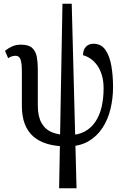

<svg xmlns="http://www.w3.org/2000/svg" viewBox="-20 -780 677 1036"><path d="M299 236 317 -760H367L393 236ZM341 10Q283 10 237.5 -3Q192 -16 161 -42.5Q130 -69 114 -110.5Q98 -152 98 -209V-393Q98 -441 90.5 -460Q83 -479 65 -479Q56 -479 46 -476.5Q36 -474 24 -466L7 -506Q26 -521 46.5 -530Q67 -539 94 -539Q135 -539 154 -521Q173 -503 178.5 -473.5Q184 -444 184 -408V-211Q184 -152 204 -116.5Q224 -81 261.5 -66Q299 -51 351 -51Q401 -51 436.5 -70Q472 -89 495 -123.5Q518 -158 528.5 -204Q539 -250 539 -303Q539 -345 529 -376.5Q519 -408 503 -429.5Q487 -451 467.5 -464Q448 -477 428 -482Q428 -511 443.5 -527.5Q459 -544 484 -544Q526 -544 549 -510.5Q572 -477 581 -424Q590 -371 590 -310Q590 -250 576.5 -193Q563 -136 533 -90Q503 -44 456 -17Q409 10 341 10Z"/></svg>

Font: Noto Serif ExtraCondensed
Style: Regular
Weight: 400
Width: 2
Designer: Monotype Design Team
Foundry: Monotype Imaging Inc.
Version: Version 2.013